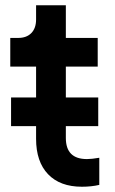

<svg xmlns="http://www.w3.org/2000/svg" viewBox="-20 -693 436 729"><path d="M117 -166V-214H22V-323H117V-440H19V-549H49Q81 -549 99 -567.5Q117 -586 117 -619V-673H230V-549H351V-440H230V-323H353V-214H230V-169Q230 -89 310 -89Q328 -89 357 -94V9Q327 16 291 16Q208 16 162.5 -31.5Q117 -79 117 -166Z"/></svg>

Font: BLUETTI 2.0 Medium
Style: Italic
Weight: 500
Designer: Stijn de Vries
Foundry: tokotype
Version: Version 2.005;October 31, 2023;FontCreator 14.0.0.2814 64-bi